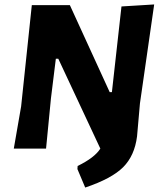

<svg xmlns="http://www.w3.org/2000/svg" viewBox="-20 -668 737 863"><path d="M673 -648 609 -203 596 -55Q585 32 533.5 83.5Q482 135 363 175L328 92L329 78Q405 41 431 0L242 -404H231L209 -226L187 0H42L75 -190L123 -645H294L473 -254H483L526 -639Z"/></svg>

Font: Alegreya Sans SC ExtraBold
Style: Italic
Weight: 800
Italic angle: -7°
Designer: Juan Pablo del Peral
Foundry: Huerta Tipografica
Version: Version 2.007